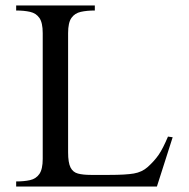

<svg xmlns="http://www.w3.org/2000/svg" viewBox="-20 -682 690 702"><path d="M611.3 -180.2 553.7 0H39.1V-18.6Q67.9 -18.6 89.8 -23.4Q111.8 -28.3 124 -45.9Q136.2 -63.5 136.2 -101.1V-561Q136.2 -599.1 124 -616.5Q111.8 -633.8 89.8 -638.7Q67.9 -643.6 39.1 -643.6V-662.1H326.7V-643.6Q297.9 -643.6 275.6 -638.7Q253.4 -633.8 241.2 -616.5Q229 -599.1 229 -561V-125Q229 -87.4 237.8 -69.8Q246.6 -52.2 265.1 -47.4Q283.7 -42.5 312.5 -42.5H379.4Q439.5 -42.5 469.2 -47.6Q499 -52.7 520 -71.3Q544.4 -93.3 560.1 -116Q575.7 -138.7 594.2 -182.6Z"/></svg>

Font: BabelStone Englisc
Style: Regular
Weight: 400
Designer: Andrew West
Foundry: BabelStone
Version: Version 1.000 June 24, 2023